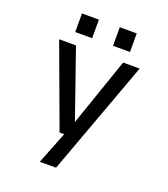

<svg xmlns="http://www.w3.org/2000/svg" viewBox="-157 -794 964 1104"><g transform="rotate(20 325.0 -242.0)"><path d="M216.4 200 304.4 -22.9 332.7 3.1H265.7L80.1 -500H183.1L337.3 -57.3H318.8L471.7 -500H572.9L315.9 200ZM152.7 -684.3H256.4V-570.7H152.7ZM384.1 -684.3H487.8V-570.7H384.1Z"/></g></svg>

Font: Trispace Thin
Style: Regular
Weight: 100
Designer: Tyler Finck
Foundry: Etcetera Type Company
Version: Version 1.210